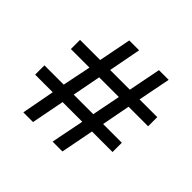

<svg xmlns="http://www.w3.org/2000/svg" viewBox="-156 -799 965 965"><g transform="rotate(45 326.5 -316.0)"><path d="M159 -176H34V-242H171L202 -394H70V-459H213L247 -632H317L284 -459H424L458 -632H527L493 -459H619V-394H480L451 -242H584V-176H438L404 0H334L369 -176H229L195 0H126ZM381 -242 411 -394H271L242 -242Z"/></g></svg>

Font: hexhindi15
Style: Regular
Weight: 400
Designer: Jelle Bosma - Monotype Design Team
Foundry: Monotype Imaging Inc.
Version: Version 2.006